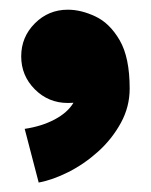

<svg xmlns="http://www.w3.org/2000/svg" viewBox="-20 -201 316 402"><path d="M31.7 68.8Q67.4 63.5 94.5 49.1Q121.6 34.7 133.8 14.2Q127.9 14.6 122.1 14.6Q81.5 14.6 53 -13.9Q24.4 -42.5 24.4 -83Q24.4 -123.5 53 -152.1Q81.5 -180.7 122.1 -180.7Q149.9 -180.7 179.9 -166.5Q210 -152.3 230.7 -116.5Q251.5 -80.6 251.5 -15.6Q251.5 22.9 232.9 56.6Q214.4 90.3 185.3 116.5Q156.2 142.6 123.3 159.2Q90.3 175.8 61 181.2Z"/></svg>

Font: Giphurs Black
Style: Regular
Weight: 900
Version: Version 0.920; ttfautohint (v1.8.4.7-5d5b)